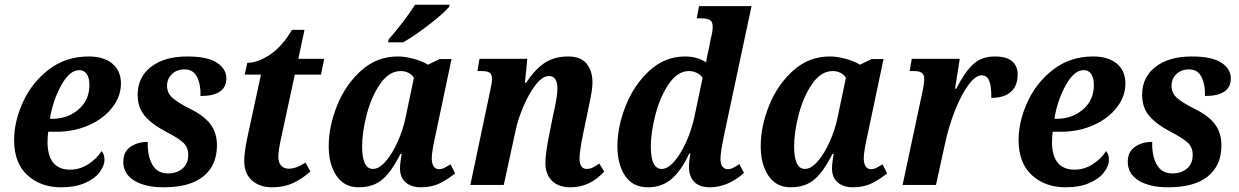

<svg xmlns="http://www.w3.org/2000/svg" viewBox="-20 -786 5266 816"><path d="M40 -191Q40 -270 78 -353Q116 -436 188 -491Q260 -546 357 -546Q421 -546 457.5 -515.5Q494 -485 494 -431Q494 -377 458 -330Q422 -283 359 -254.5Q296 -226 219 -226H185Q182 -207 182 -182Q182 -125 206 -95Q230 -65 278 -65Q319 -65 355 -88Q391 -111 412 -144Q424 -130 424 -107Q424 -81 403 -53.5Q382 -26 340.5 -8Q299 10 240 10Q153 10 96.5 -41.5Q40 -93 40 -191ZM200 -281Q268 -281 314 -321Q360 -361 360 -425Q360 -455 348.5 -471.5Q337 -488 317 -488Q276 -488 240.5 -424Q205 -360 192 -281Z M504 -98Q504 -141 534.5 -162Q565 -183 608 -183Q606 -125 627 -87Q648 -49 693 -49Q732 -49 756 -70Q780 -91 780 -128Q780 -160 758.5 -180Q737 -200 684 -227Q624 -259 594.5 -294.5Q565 -330 565 -383Q565 -458 622 -502Q679 -546 776 -546Q862 -546 902 -519.5Q942 -493 942 -453Q942 -378 832 -378Q834 -424 818 -457.5Q802 -491 765 -491Q731 -491 710.5 -471Q690 -451 690 -421Q690 -391 712.5 -370.5Q735 -350 787 -324Q848 -294 875 -257.5Q902 -221 902 -168Q902 -83 844.5 -36.5Q787 10 676 10Q597 10 550.5 -18.5Q504 -47 504 -98Z M1018 -102Q1018 -134 1029 -191L1089 -469H1020L1031 -519Q1075 -519 1127 -553.5Q1179 -588 1221 -659H1274L1248 -536H1358L1344 -469H1233L1174 -196Q1163 -146 1163 -118Q1163 -95 1175 -82Q1187 -69 1207 -69Q1239 -69 1278 -95L1299 -57Q1263 -25 1224.5 -7.5Q1186 10 1136 10Q1084 10 1051 -19Q1018 -48 1018 -102Z M1377 -165Q1377 -248 1412.5 -337Q1448 -426 1515 -486Q1582 -546 1670 -546Q1704 -546 1740.5 -535.5Q1777 -525 1799 -511L1848 -535H1899L1833 -222Q1815 -143 1815 -114Q1815 -91 1823 -79Q1831 -67 1846 -67Q1857 -67 1866.5 -71.5Q1876 -76 1895 -88L1914 -49Q1882 -23 1848 -6.5Q1814 10 1769 10Q1728 10 1704 -11Q1680 -32 1680 -70Q1680 -92 1687 -132H1682Q1645 -58 1606 -24Q1567 10 1504 10Q1443 10 1410 -39Q1377 -88 1377 -165ZM1704 -288 1739 -455Q1731 -469 1716 -476.5Q1701 -484 1683 -484Q1634 -484 1596.5 -430.5Q1559 -377 1539 -301Q1519 -225 1519 -164Q1519 -68 1565 -68Q1591 -68 1619 -100Q1647 -132 1670 -183Q1693 -234 1704 -288ZM1632 -619Q1658 -648 1690 -689.5Q1722 -731 1744 -766H1891L1888 -756Q1864 -728 1802 -680Q1740 -632 1693 -606H1629Z M2298 -93Q2298 -134 2314 -213L2330 -293Q2349 -375 2349 -409Q2349 -463 2313 -463Q2285 -463 2255.5 -424Q2226 -385 2203 -330Q2180 -275 2171 -230L2121 0H1979L2063 -399Q2071 -433 2071 -449Q2071 -470 2061 -477Q2051 -484 2026 -484H2009L2018 -536H2221L2211 -434H2216Q2255 -493 2296 -519.5Q2337 -546 2394 -546Q2449 -546 2473.5 -515Q2498 -484 2498 -435Q2498 -404 2484 -342L2479 -317L2457 -211Q2443 -143 2443 -111Q2443 -90 2451 -79Q2459 -68 2473 -68Q2486 -68 2498 -73.5Q2510 -79 2527 -91L2548 -57Q2487 10 2405 10Q2354 10 2326 -17.5Q2298 -45 2298 -93Z M2604 -165Q2604 -248 2639.5 -337Q2675 -426 2740.5 -486Q2806 -546 2891 -546Q2943 -546 2981 -521Q2984 -544 2993 -581L3001 -623Q3009 -652 3009 -672Q3009 -693 2998 -700.5Q2987 -708 2961 -708H2941L2951 -760H3174L3058 -215Q3042 -140 3042 -110Q3042 -89 3050.5 -78Q3059 -67 3073 -67Q3084 -67 3097.5 -73.5Q3111 -80 3122 -89L3142 -51Q3073 10 2996 10Q2955 10 2931.5 -12Q2908 -34 2908 -79Q2908 -99 2914 -133H2909Q2874 -58 2832.5 -24Q2791 10 2734 10Q2669 10 2636.5 -39Q2604 -88 2604 -165ZM2931 -288 2966 -455Q2957 -469 2941 -476.5Q2925 -484 2908 -484Q2860 -484 2823 -430Q2786 -376 2766 -300Q2746 -224 2746 -164Q2746 -68 2792 -68Q2818 -68 2845.5 -99.5Q2873 -131 2896 -182Q2919 -233 2931 -288Z M3213 -165Q3213 -248 3248.5 -337Q3284 -426 3351 -486Q3418 -546 3506 -546Q3540 -546 3576.5 -535.5Q3613 -525 3635 -511L3684 -535H3735L3669 -222Q3651 -143 3651 -114Q3651 -91 3659 -79Q3667 -67 3682 -67Q3693 -67 3702.5 -71.5Q3712 -76 3731 -88L3750 -49Q3718 -23 3684 -6.5Q3650 10 3605 10Q3564 10 3540 -11Q3516 -32 3516 -70Q3516 -92 3523 -132H3518Q3481 -58 3442 -24Q3403 10 3340 10Q3279 10 3246 -39Q3213 -88 3213 -165ZM3540 -288 3575 -455Q3567 -469 3552 -476.5Q3537 -484 3519 -484Q3470 -484 3432.5 -430.5Q3395 -377 3375 -301Q3355 -225 3355 -164Q3355 -68 3401 -68Q3427 -68 3455 -100Q3483 -132 3506 -183Q3529 -234 3540 -288Z M3900 -394Q3908 -430 3908 -452Q3908 -469 3897.5 -476.5Q3887 -484 3864 -484H3846L3855 -536H4059L4039 -409H4044Q4081 -481 4116.5 -513.5Q4152 -546 4209 -546Q4257 -546 4281 -526Q4305 -506 4305 -469Q4305 -421 4276 -395.5Q4247 -370 4193 -370Q4194 -417 4184.5 -441.5Q4175 -466 4152 -466Q4126 -466 4095.5 -424.5Q4065 -383 4038.5 -316Q4012 -249 3996 -174L3958 0H3816Z M4309 -191Q4309 -270 4347 -353Q4385 -436 4457 -491Q4529 -546 4626 -546Q4690 -546 4726.5 -515.5Q4763 -485 4763 -431Q4763 -377 4727 -330Q4691 -283 4628 -254.5Q4565 -226 4488 -226H4454Q4451 -207 4451 -182Q4451 -125 4475 -95Q4499 -65 4547 -65Q4588 -65 4624 -88Q4660 -111 4681 -144Q4693 -130 4693 -107Q4693 -81 4672 -53.5Q4651 -26 4609.5 -8Q4568 10 4509 10Q4422 10 4365.5 -41.5Q4309 -93 4309 -191ZM4469 -281Q4537 -281 4583 -321Q4629 -361 4629 -425Q4629 -455 4617.5 -471.5Q4606 -488 4586 -488Q4545 -488 4509.5 -424Q4474 -360 4461 -281Z M4773 -98Q4773 -141 4803.5 -162Q4834 -183 4877 -183Q4875 -125 4896 -87Q4917 -49 4962 -49Q5001 -49 5025 -70Q5049 -91 5049 -128Q5049 -160 5027.5 -180Q5006 -200 4953 -227Q4893 -259 4863.5 -294.5Q4834 -330 4834 -383Q4834 -458 4891 -502Q4948 -546 5045 -546Q5131 -546 5171 -519.5Q5211 -493 5211 -453Q5211 -378 5101 -378Q5103 -424 5087 -457.5Q5071 -491 5034 -491Q5000 -491 4979.5 -471Q4959 -451 4959 -421Q4959 -391 4981.5 -370.5Q5004 -350 5056 -324Q5117 -294 5144 -257.5Q5171 -221 5171 -168Q5171 -83 5113.5 -36.5Q5056 10 4945 10Q4866 10 4819.5 -18.5Q4773 -47 4773 -98Z"/></svg>

Font: Noto Serif Narrow
Style: Bold Italic
Weight: 700
Width: 4
Italic angle: -12°
Designer: Monotype Design Team
Foundry: Monotype Imaging Inc.
Version: Version 1.001